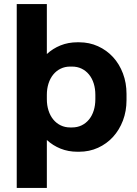

<svg xmlns="http://www.w3.org/2000/svg" viewBox="-20 -740 676 950"><path d="M62.8 190H211.8V-47.4Q241.4 -20 279.6 -4.6Q317.8 10.8 363 10.8H371.4Q422 10.8 465 -8.8Q508 -28.4 539.3 -62.7Q570.6 -97 588.3 -143.6Q606 -190.2 606 -244.6V-275.4Q606 -329.8 588.3 -376.6Q570.6 -423.4 539.3 -457.5Q508 -491.6 465 -511.2Q422 -530.8 371.4 -530.8H363Q317.8 -530.8 279.6 -515.4Q241.4 -500 211.8 -472.6V-720H62.8ZM327.4 -109.4Q301.6 -109.4 280.3 -119.7Q259 -130 243.7 -148.6Q228.4 -167.2 220.1 -193Q211.8 -218.8 211.8 -249.4V-270.6Q211.8 -301.2 220.1 -327Q228.4 -352.8 243.7 -371.4Q259 -390 280.3 -400.3Q301.6 -410.6 327.4 -410.6H336.2Q362.6 -410.6 383.8 -400.3Q405 -390 420.3 -371.4Q435.6 -352.8 443.7 -327Q451.8 -301.2 451.8 -270.6V-249.4Q451.8 -218.8 443.7 -193Q435.6 -167.2 420.3 -148.6Q405 -130 383.8 -119.7Q362.6 -109.4 336.2 -109.4Z"/></svg>

Font: Fixel Variable
Style: Regular
Weight: 100
Width: 3
Designer: AlfaBravo + MacPaw
Foundry: Kyrylo Tkachov, Marchela Mozhyna, Serhii Makarenko, Maria Weinstein, Zakhar Kryvoshyya
Version: Version 1.211